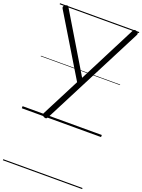

<svg xmlns="http://www.w3.org/2000/svg" viewBox="-262 -1124 1285 1735"><g transform="rotate(20 381.0 -257.0)"><path d="M251 -4Q243 10 234.5 11Q226 12 214 6Q201 -1 199 -9.5Q197 -18 202 -28L389 -392L39 -971Q33 -981 34.5 -989.5Q36 -998 48 -1007Q61 -1014 69.5 -1013.5Q78 -1013 85 -1000L418 -445L701 -999Q708 -1012 717 -1013.5Q726 -1015 737 -1010Q751 -1003 753 -994Q755 -985 749 -975ZM0 490H762V500H0ZM0 -20H762V0H0ZM0 -505H762V-500H0ZM0 -1010H762V-1000H0Z"/></g></svg>

Font: Playwrite NG Modern Guides
Style: Regular
Weight: 400
Designer: Veronika Burian, José Scaglione
Foundry: TypeTogether
Version: Version 1.003